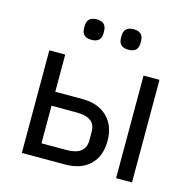

<svg xmlns="http://www.w3.org/2000/svg" viewBox="-105 -827 935 933"><g transform="rotate(15 362.0 -360.5)"><path d="M85 -516.1V0H303.2Q382.3 0 427.2 -43.2Q472.2 -86.4 472.2 -164.1Q472.2 -240.7 426.3 -284.9Q380.4 -329.1 301.8 -329.1H165V-516.1ZM291 -69.8H165V-258.8H291Q337.9 -258.8 362.1 -241.7Q386.2 -224.6 386.2 -186V-144Q386.2 -69.8 291 -69.8ZM559.1 -516.1V0H639.2V-516.1ZM317.9 -664.1V-674.8Q317.9 -721.2 269 -721.2Q220.2 -721.2 220.2 -674.8V-664.1Q220.2 -618.2 269 -618.2Q317.9 -618.2 317.9 -664.1ZM455.1 -618.2Q503.9 -618.2 503.9 -664.1V-674.8Q503.9 -721.2 455.1 -721.2Q405.8 -721.2 405.8 -674.8V-664.1Q405.8 -618.2 455.1 -618.2Z"/></g></svg>

Font: Plexus Sans
Style: Regular
Weight: 400
Version: Version 2.001;PS 002.001;hotconv 1.0.70;makeotf.lib2.5.58329